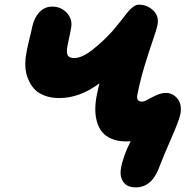

<svg xmlns="http://www.w3.org/2000/svg" viewBox="-20 -641 815 820"><path d="M560.1 159.2Q522 159.2 506.6 136Q491.2 112.8 496.1 81.1Q504.9 26.9 538.1 -38.1Q532.2 -37.1 518.1 -37.1Q483.4 -37.1 457.5 -47.9Q431.6 -58.6 416.5 -76.9Q401.4 -95.2 394 -121.1Q386.7 -147 387 -176Q387.2 -205.1 394 -237.8Q394.5 -240.7 398.4 -258.5Q402.3 -276.4 404.8 -285.2Q320.8 -222.2 232.9 -222.2Q199.2 -222.2 172.6 -231.9Q146 -241.7 130.6 -256.8Q115.2 -272 105.2 -292.2Q95.2 -312.5 91.6 -330.8Q87.9 -349.1 87.9 -368.2Q87.9 -390.1 93.5 -419.7Q99.1 -449.2 107.2 -481.2Q115.2 -513.2 117.2 -524.9Q126 -565.4 148.4 -589.1Q170.9 -612.8 203.1 -612.8Q241.7 -612.8 266.6 -584.7Q291.5 -556.6 283.2 -519Q281.2 -508.8 279.1 -497.3Q276.9 -485.8 273.4 -470.5Q270 -455.1 268.1 -444.8Q263.2 -418 268.8 -405.5Q274.4 -393.1 297.9 -393.1Q330.6 -393.1 377.2 -430.2Q423.8 -467.3 462.9 -511.2Q477.1 -527.8 496.1 -552Q515.1 -576.2 525.1 -588.9Q535.2 -601.6 548.1 -611.3Q561 -621.1 573.2 -621.1Q608.9 -621.1 634.3 -596.4Q659.7 -571.8 652.8 -536.1Q648.9 -515.6 633.1 -470Q617.2 -424.3 598.1 -361.8Q579.1 -299.3 566.9 -237.8Q560.1 -207 586.9 -207Q595.7 -207 612.1 -216.3Q628.4 -225.6 648.9 -234.9Q669.4 -244.1 689 -244.1Q717.8 -244.1 738 -219.5Q758.3 -194.8 750 -151.9Q743.7 -123.5 709.2 -44.9Q674.8 33.7 662.1 67.9Q630.4 159.2 560.1 159.2Z"/></svg>

Font: Shantell Sans Irregular Bouncy
Style: Italic
Weight: 800
Italic angle: -11.31°
Designer: Stephen Nixon, Anya Danilova, Shantell Martin
Foundry: Arrow Type
Version: Version 1.006;[9816181b4]